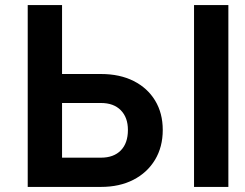

<svg xmlns="http://www.w3.org/2000/svg" viewBox="-20 -735 962 755"><path d="M89 0V-715H224V-444H377Q451 -444 505.5 -416.5Q560 -389 590 -339.5Q620 -290 620 -224Q620 -157 589.5 -106.5Q559 -56 504.5 -28Q450 0 377 0ZM377 -330H224V-115H377Q427 -115 455 -143.5Q483 -172 483 -224Q483 -273 455 -301.5Q427 -330 377 -330ZM878 0H743V-715H878Z"/></svg>

Font: Wix Madefor Text
Style: Bold
Weight: 700
Designer: Dalton Maag Ltd
Foundry: Dalton Maag Ltd
Version: Version 3.100